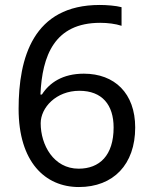

<svg xmlns="http://www.w3.org/2000/svg" viewBox="-20 -744 612 774"><path d="M55 -305C55 -91 162 10 298 10C437 10 525 -81 525 -230C525 -368 442 -447 318 -447C232 -447 179 -410 149 -363H143C150 -519 199 -652 384 -652C414 -652 446 -648 470 -640V-715C448 -721 410 -724 382 -724C113 -724 55 -510 55 -305ZM297 -64C196 -64 144 -160 144 -247C144 -310 206 -378 300 -378C392 -378 438 -321 438 -230C438 -117 381 -64 297 -64Z"/></svg>

Font: Noto Sans Arabic
Style: Regular
Weight: 400
Designer: Monotype Design Team, Nadine Chahine, Nizar Qandah and Khaled Hosny
Foundry: Monotype Imaging Inc.
Version: Version 2.012